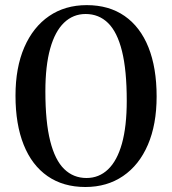

<svg xmlns="http://www.w3.org/2000/svg" viewBox="-20 -734 688 768"><path d="M327 -713.5Q416 -713.5 478.5 -670Q541 -626.5 573.8 -544.8Q606.5 -463 606.5 -348Q606.5 -236 571.5 -154.8Q536.5 -73.5 472.2 -29.8Q408 14 321.5 14Q233 14 170.2 -29.5Q107.5 -73 74.8 -154.8Q42 -236.5 42 -351.5Q42 -463.5 77.2 -544.8Q112.5 -626 176.5 -669.8Q240.5 -713.5 327 -713.5ZM487 -331Q487 -453 468 -529.5Q449 -606 412.2 -642Q375.5 -678 322.5 -678Q272.5 -678 236.2 -643.2Q200 -608.5 180.8 -539.8Q161.5 -471 161.5 -368.5Q161.5 -246.5 180.8 -170Q200 -93.5 236.8 -57.8Q273.5 -22 326 -22Q376 -22 412.2 -56.5Q448.5 -91 467.8 -159.8Q487 -228.5 487 -331Z"/></svg>

Font: Fraunces
Style: Regular
Weight: 400
Version: Version 1.000;[b76b70a41]